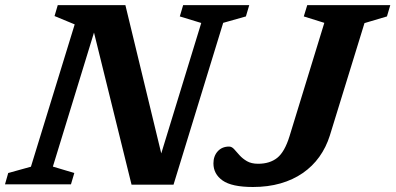

<svg xmlns="http://www.w3.org/2000/svg" viewBox="-44 -718 1541 748"><path d="M598.5 -61.5 565 -57.5 740 -628.5 656.5 -654 669.5 -698H927L914 -654L825.5 -629L632 1.5H468.5L313 -628.5L335.5 -634.5L162 -69L245.5 -44L232.5 0H-24.5L-12 -44L76.5 -68.5L247 -623L168.5 -655.5L181 -698H444.5ZM1241 -190Q1226.5 -144 1200 -107Q1173.5 -70 1135.5 -43.8Q1097.5 -17.5 1048.8 -3.5Q1000 10.5 941.5 10.5Q859 10.5 823.2 -14.8Q787.5 -40 787.5 -81.5Q787.5 -110 804.2 -128.5Q821 -147 848.5 -147Q859 -147 868.2 -136.8Q877.5 -126.5 889.2 -113.2Q901 -100 918.2 -90Q935.5 -80 961.5 -80Q1007 -80 1036 -103Q1065 -126 1084 -187.5L1219.5 -629L1139.5 -654L1153 -698H1476.5L1463.5 -654L1376 -628Z"/></svg>

Font: Newsreader 9pt SemiBold
Style: Italic
Weight: 600
Italic angle: -17°
Designer: Hugues Gentile
Foundry: Production Type
Version: Version 1.003